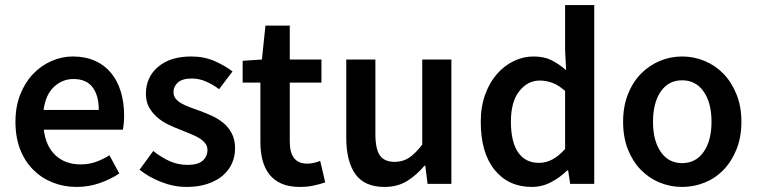

<svg xmlns="http://www.w3.org/2000/svg" viewBox="-20 -726 2988 758"><path d="M283 12Q232 12 188 -5.5Q144 -23 111 -56Q78 -89 59.5 -136.5Q41 -184 41 -245Q41 -305 60 -353Q79 -401 110.5 -434Q142 -467 183 -485Q224 -503 267 -503Q317 -503 355 -486Q393 -469 418.5 -438Q444 -407 457 -364Q470 -321 470 -270Q470 -253 468.5 -238Q467 -223 465 -214H153Q161 -148 199.5 -112.5Q238 -77 298 -77Q330 -77 357.5 -86.5Q385 -96 412 -113L451 -41Q416 -18 373 -3Q330 12 283 12ZM152 -292H370Q370 -349 345.5 -381.5Q321 -414 270 -414Q226 -414 193 -383Q160 -352 152 -292Z M717 12Q666 12 616.5 -7.5Q567 -27 531 -56L585 -130Q618 -104 650.5 -89.5Q683 -75 721 -75Q761 -75 780 -91.5Q799 -108 799 -134Q799 -149 790 -160.5Q781 -172 766 -181Q751 -190 732 -197.5Q713 -205 694 -213Q670 -222 645 -234Q620 -246 600.5 -263Q581 -280 568.5 -302.5Q556 -325 556 -356Q556 -421 604 -462Q652 -503 735 -503Q786 -503 827 -485Q868 -467 898 -444L845 -374Q819 -393 792.5 -404.5Q766 -416 737 -416Q700 -416 682.5 -400.5Q665 -385 665 -362Q665 -347 673.5 -336.5Q682 -326 696 -318Q710 -310 728.5 -303Q747 -296 767 -289Q792 -280 817 -268.5Q842 -257 862.5 -240Q883 -223 895.5 -198.5Q908 -174 908 -140Q908 -108 895.5 -80.5Q883 -53 859 -32.5Q835 -12 799 0Q763 12 717 12Z M1164 12Q1121 12 1091.5 -1Q1062 -14 1043.5 -37.5Q1025 -61 1016.5 -93.5Q1008 -126 1008 -166V-400H938V-486L1014 -491L1028 -625H1124V-491H1249V-400H1124V-166Q1124 -80 1193 -80Q1206 -80 1219.5 -83Q1233 -86 1244 -91L1264 -6Q1244 1 1218.5 6.5Q1193 12 1164 12Z M1498 12Q1419 12 1383 -38.5Q1347 -89 1347 -183V-491H1462V-198Q1462 -137 1480 -112Q1498 -87 1538 -87Q1570 -87 1594.5 -103Q1619 -119 1647 -155V-491H1762V0H1668L1659 -72H1656Q1624 -34 1586.5 -11Q1549 12 1498 12Z M2080 12Q1987 12 1932.5 -55.5Q1878 -123 1878 -245Q1878 -305 1895.5 -353Q1913 -401 1942 -434Q1971 -467 2008.5 -485Q2046 -503 2086 -503Q2128 -503 2157 -488.5Q2186 -474 2215 -449L2211 -528V-706H2326V0H2231L2223 -53H2219Q2192 -26 2156 -7Q2120 12 2080 12ZM2108 -83Q2163 -83 2211 -138V-367Q2185 -390 2160.5 -399Q2136 -408 2111 -408Q2063 -408 2030 -366Q1997 -324 1997 -246Q1997 -166 2025.5 -124.5Q2054 -83 2108 -83Z M2673 12Q2627 12 2585 -5Q2543 -22 2510.5 -55Q2478 -88 2459 -136Q2440 -184 2440 -245Q2440 -306 2459 -354Q2478 -402 2510.5 -435Q2543 -468 2585 -485.5Q2627 -503 2673 -503Q2719 -503 2761.5 -485.5Q2804 -468 2836 -435Q2868 -402 2887.5 -354Q2907 -306 2907 -245Q2907 -184 2887.5 -136Q2868 -88 2836 -55Q2804 -22 2761.5 -5Q2719 12 2673 12ZM2673 -82Q2727 -82 2758 -126.5Q2789 -171 2789 -245Q2789 -320 2758 -364.5Q2727 -409 2673 -409Q2619 -409 2588.5 -364.5Q2558 -320 2558 -245Q2558 -171 2588.5 -126.5Q2619 -82 2673 -82Z"/></svg>

Font: Giro Sans Semibold
Style: Regular
Weight: 600
Designer: Paul D. Hunt
Foundry: Adobe Systems Incorporated
Version: Version 1.000;PS 1.0;hotconv 1.0.88;makeotf.lib2.5.647800